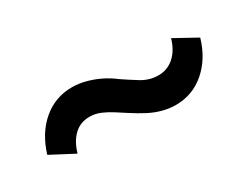

<svg xmlns="http://www.w3.org/2000/svg" viewBox="-32 -505 562 436"><g transform="rotate(-30 249.0 -286.5)"><path d="M342 -210Q325 -210 308 -214.5Q291 -219 274.5 -227.5Q258 -236 238 -249Q227 -256 214 -264.5Q201 -273 187 -279Q173 -285 158 -285Q134 -285 117.5 -269.5Q101 -254 93 -226L32 -258Q47 -307 80 -335Q113 -363 157 -363Q174 -363 191.5 -358.5Q209 -354 226 -346Q243 -338 260 -325Q276 -314 297 -301Q318 -288 341 -288Q365 -288 382.5 -303.5Q400 -319 408 -347L466 -315Q452 -267 419 -238.5Q386 -210 342 -210Z"/></g></svg>

Font: Nunito Sans 10pt Condensed
Style: Bold
Weight: 700
Width: 3
Designer: Vernon Adams
Foundry: Vernon Adams
Version: Version 3.101;gftools[0.9.27]